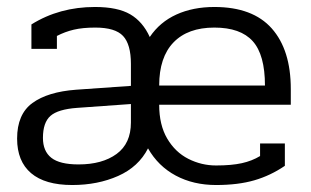

<svg xmlns="http://www.w3.org/2000/svg" viewBox="-20 -515 892 550"><path d="M29 -118Q29 -188 73 -220Q117 -252 198 -258L355 -269V-332Q355 -388 332.5 -412Q310 -436 253 -436Q217 -436 191.5 -430Q166 -424 143 -412V-375H70V-445Q150 -495 252 -495Q317 -495 353 -474Q389 -453 409 -409Q438 -452 485.5 -473.5Q533 -495 594 -495Q704 -495 758.5 -433.5Q813 -372 813 -260V-215H436Q436 -157 459 -118Q482 -79 519.5 -60Q557 -41 599 -41Q643 -41 672.5 -47.5Q702 -54 725 -68V-104H796V-40Q755 -12 708.5 1.5Q662 15 599 15Q534 15 483.5 -12Q433 -39 404 -90Q377 -37 318.5 -11Q260 15 187 15Q109 15 69 -19Q29 -53 29 -118ZM739 -270Q739 -358 704 -397Q669 -436 594 -436Q518 -436 477 -393.5Q436 -351 436 -270ZM355 -164V-217L201 -206Q146 -202 124.5 -183Q103 -164 103 -120Q103 -82 127 -63Q151 -44 205 -44Q273 -44 314 -74Q355 -104 355 -164Z"/></svg>

Font: Pridi Light
Style: Regular
Weight: 300
Designer: Katatrad Team
Foundry: CadsonDemak
Version: Version 1.003